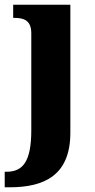

<svg xmlns="http://www.w3.org/2000/svg" viewBox="-42 -556 403 816"><path d="M-22 240H-1C149 240 257 187 257 8V-536H14V-480H18C58 -480 91 -471 91 -414V-3C91 133 54 174 -15 174H-22Z"/></svg>

Font: Noto Serif Sinhala SemiCondensed ExtraBold
Style: Regular
Weight: 800
Width: 4
Designer: Jelle Bosma - Monotype Design Team
Foundry: Monotype Imaging Inc.
Version: Version 2.007